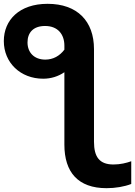

<svg xmlns="http://www.w3.org/2000/svg" viewBox="-35 -805 707 1005"><path d="M559 56C486 56 457 17 457 -63V-548C457 -694 370 -785 214 -785C66 -785 -15 -700 -15 -590C-15 -477 72 -393 191 -393C232 -393 270 -405 302 -427V-48C302 96 373 180 523 180C569 180 616 172 652 158V39C627 48 595 56 559 56ZM202 -493C145 -493 109 -529 109 -583C109 -634 139 -669 201 -669C268 -669 302 -625 302 -566V-545C277 -512 243 -493 202 -493Z"/></svg>

Font: Bounded Med
Style: Regular
Weight: 500
Designer: Vlad Churkin
Version: Version 3.0